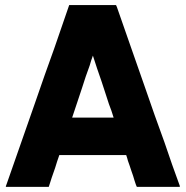

<svg xmlns="http://www.w3.org/2000/svg" viewBox="-20 -730 735 760"><path d="M214.8 -116.2Q210.9 -103.5 206.1 -90.8Q202.1 -78.1 198.2 -65.4Q194.3 -55.7 191.4 -45.9Q188.5 -36.1 184.6 -26.4Q181.6 -17.6 178.7 -7.8Q175.8 1 172.9 9.8Q170.9 9.8 168.9 9.8Q167 9.8 165 9.8Q148.4 9.8 131.8 9.8Q114.3 9.8 97.7 9.8Q85.9 9.8 74.2 9.8Q62.5 9.8 50.8 9.8Q39.1 9.8 27.3 9.8Q15.6 9.8 3.9 9.8Q3.9 9.8 2.9 7.8Q3.9 3.9 6.8 -2.9Q35.2 -83 62.5 -162.1Q90.8 -242.2 118.2 -321.3Q137.7 -376 156.2 -430.7Q175.8 -485.4 195.3 -540Q210 -582 224.6 -625Q239.3 -668 253.9 -710Q255.9 -710 257.8 -710Q259.8 -710 261.7 -710Q281.2 -710 300.8 -710Q319.3 -710 338.9 -710Q352.5 -710 366.2 -710Q378.9 -710 392.6 -710Q404.3 -710 416 -710Q427.7 -710 439.5 -710Q440.4 -708 440.4 -707Q441.4 -705.1 442.4 -703.1Q469.7 -624 498 -543.9Q525.4 -464.8 553.7 -384.8Q573.2 -330.1 591.8 -275.4Q611.3 -221.7 630.9 -167Q645.5 -123 661.1 -79.1Q676.8 -35.2 692.4 7.8Q691.4 8.8 690.4 9.8Q686.5 9.8 678.7 9.8Q661.1 9.8 644.5 9.8Q627 9.8 610.4 9.8Q598.6 9.8 586.9 9.8Q575.2 9.8 563.5 9.8Q552.7 9.8 542 9.8Q532.2 9.8 521.5 9.8Q520.5 7.8 520.5 6.8Q519.5 4.9 518.6 2.9Q517.6 -1 515.6 -5.9Q514.6 -10.7 512.7 -14.6Q509.8 -24.4 506.8 -34.2Q502.9 -43.9 500 -53.7Q497.1 -63.5 493.2 -74.2Q490.2 -84 486.3 -93.8Q485.4 -98.6 483.4 -104.5Q481.4 -110.4 479.5 -116.2Q449.2 -116.2 418.9 -116.2Q389.6 -116.2 359.4 -116.2Q337.9 -116.2 316.4 -116.2Q293.9 -116.2 272.5 -116.2Q265.6 -116.2 257.8 -116.2Q251 -116.2 243.2 -116.2Q236.3 -116.2 229.5 -116.2Q221.7 -116.2 214.8 -116.2ZM429.7 -264.6Q424.8 -278.3 420.9 -292Q416 -304.7 411.1 -318.4Q404.3 -340.8 396.5 -363.3Q388.7 -385.7 381.8 -408.2Q373 -433.6 364.3 -459Q356.4 -484.4 347.7 -509.8Q344.7 -500 340.8 -490.2Q337.9 -480.5 335 -470.7Q327.1 -449.2 319.3 -426.8Q312.5 -404.3 304.7 -381.8Q294.9 -352.5 285.2 -323.2Q275.4 -293.9 265.6 -264.6Q273.4 -264.6 281.2 -264.6Q288.1 -264.6 295.9 -264.6Q311.5 -264.6 326.2 -264.6Q340.8 -264.6 356.4 -264.6Q371.1 -264.6 385.7 -264.6Q401.4 -264.6 416 -264.6Q418.9 -264.6 422.9 -264.6Q426.8 -264.6 429.7 -264.6Z"/></svg>

Font: LeFont
Style: Bold
Weight: 800
Designer: Leryon MEDIA
Version: Version 1.0